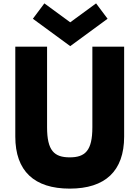

<svg xmlns="http://www.w3.org/2000/svg" viewBox="-20 -1101 825 1136"><path d="M714.5 -825H526.5V-348C526.5 -210 484.5 -170 392.5 -170C300.5 -170 258.5 -210 258.5 -348V-825H70.5V-293C70.5 -89 182.5 15 392.5 15C602.5 15 714.5 -89 714.5 -293ZM616.5 -990 548.5 -1081 395.5 -969 242.5 -1081 174.5 -990 395.5 -828Z"/></svg>

Font: Sztylet
Style: Bd
Weight: 700
Foundry: Cannot Into Space Fonts, PlusOne Fonts
Version: Version 0.12